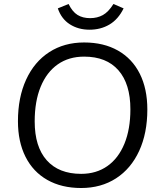

<svg xmlns="http://www.w3.org/2000/svg" viewBox="-20 -934 812 963"><path d="M70 -326Q70 -445 111 -534.5Q152 -624 227 -672.5Q302 -721 402 -721Q500 -721 571.5 -680.5Q643 -640 681 -564.5Q719 -489 719 -385Q719 -266 678 -177Q637 -88 562 -39.5Q487 9 387 9Q289 9 217.5 -31.5Q146 -72 108 -147.5Q70 -223 70 -326ZM634 -386Q634 -513 574 -581.5Q514 -650 402 -650Q325 -650 269.5 -611Q214 -572 184 -499Q154 -426 154 -325Q154 -198 214.5 -130Q275 -62 387 -62Q463 -62 518.5 -101Q574 -140 604 -213Q634 -286 634 -386ZM270 -892 324 -914Q343 -875 369 -859Q395 -843 432 -843Q468 -843 496 -858.5Q524 -874 549 -914L600 -892Q573 -837 529 -811Q485 -785 429 -785Q373 -785 330.5 -812Q288 -839 270 -892Z"/></svg>

Font: Muli
Style: Italic
Weight: 400
Italic angle: -4.541°
Designer: Vernon Adams
Foundry: Vernon Adams
Version: Version 2.001